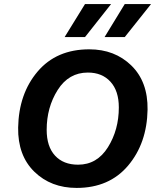

<svg xmlns="http://www.w3.org/2000/svg" viewBox="-20 -912 776 942"><path d="M297 -730 397 -892H525L397 -730ZM493 -730 592 -892H721L592 -730ZM356 10Q230 10 148.5 -69.5Q67 -149 69 -286Q72 -452 164.5 -561Q257 -670 418 -670Q543 -670 624.5 -590.5Q706 -511 704 -374Q701 -209 608.5 -99.5Q516 10 356 10ZM363 -104Q456 -104 509.5 -189.5Q563 -275 563 -385Q563 -466 522 -511Q481 -556 411 -556Q317 -556 263 -470.5Q209 -385 209 -275Q209 -193 250 -148.5Q291 -104 363 -104Z"/></svg>

Font: Elaine Sans SemiBold
Style: Italic
Weight: 600
Italic angle: -13°
Designer: Wei Huang
Foundry: Wei Huang
Version: Version 2.001;December 24, 2019;FontCreator 12.0.0.2547 64-b